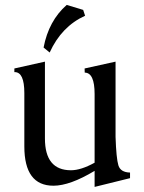

<svg xmlns="http://www.w3.org/2000/svg" viewBox="-20 -735 579 770"><path d="M359.4 14.6V-49.8Q260.3 9.8 194.3 9.8Q77.6 9.8 77.6 -147.9V-361.8Q77.6 -445.8 39.1 -445.8H37.6V-460.4L160.2 -487.8V-179.7Q160.2 -52.2 264.6 -52.2Q304.7 -52.2 359.4 -82.5V-357.9Q359.4 -443.4 319.8 -443.8L319.3 -460.4L443.4 -487.8V-186Q446.3 -99.6 454.8 -71.8Q463.4 -43.9 501.5 -43V-20.5ZM179.2 -524.4 154.8 -544.4Q175.3 -651.9 247.6 -715.3L313.5 -695.3L321.3 -671.9Q226.6 -628.9 179.2 -524.4Z"/></svg>

Font: Kelvinch
Style: Regular
Weight: 400
Designer: Paul James MIller
Foundry: High-Logic / Made with FontCreator
Version: Version 3.30 September 23, 2016